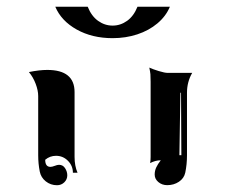

<svg xmlns="http://www.w3.org/2000/svg" viewBox="-20 -684 665 567"><path d="M65.4 -471.2Q96.2 -477.5 119.6 -477.5Q200.2 -477.5 200.2 -412.1V-220.7Q200.2 -194.3 209 -173.8H195.3Q195.3 -194.3 180.7 -209.1Q166 -223.9 145.5 -223.9Q127.4 -223.9 113.5 -212.2Q113.5 -191.4 128.7 -191.2Q133.8 -191.2 141.5 -194.2Q149.2 -197.3 154.3 -197.3Q165.8 -197.3 172.2 -187.3Q178.7 -177.2 178.7 -166.3Q178.7 -154.1 169.8 -145.5Q160.9 -137 148.4 -137Q129.6 -137 115.2 -148.4Q100.8 -159.9 97.4 -177.5Q92.8 -200.7 92.8 -225.6V-400.4Q92.8 -416.7 85.4 -436.3Q78.1 -455.8 65.4 -471.2ZM420.9 -484.4Q430.9 -479.7 448.7 -474.2Q466.6 -468.8 474.6 -468.8H547.6Q532.2 -442.1 532.2 -410.2V-225.6Q532.2 -198.7 527.1 -174.1Q523.4 -157.2 508.3 -147.2Q493.2 -137.2 473.9 -137.2Q458.5 -137.2 447.6 -146.4Q436.8 -155.5 436.8 -168.5Q436.8 -179.7 441.4 -189.6Q446 -199.5 454.8 -210.7Q439.2 -210.7 423.3 -202.4Q424.8 -209.5 424.8 -220.7V-442.4Q424.8 -458 424.2 -464.8Q423.6 -471.7 420.9 -484.4ZM509.8 -225.6H515.6L514.6 -410.2H512.7ZM143.3 -664.1H239Q250 -636.5 269.7 -622.4Q289.3 -608.4 312.5 -608.4Q335.7 -608.4 355.3 -622.4Q375 -636.5 386 -664.1H481.7Q470 -636 444.8 -614.9Q419.7 -593.8 385.4 -582.5Q351.1 -571.3 312.5 -571.3Q252.2 -571.3 206.5 -596.8Q160.9 -622.3 143.3 -664.1Z"/></svg>

Font: AgreloyInT3
Style: Medium
Weight: 400
Designer: gluk
Foundry: gluk
Version: Version 0.27